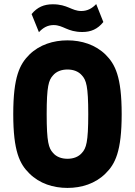

<svg xmlns="http://www.w3.org/2000/svg" viewBox="-20 -910 662 942"><path d="M311 12C380 12 448 -9 498 -59C545 -105 577 -167 577 -350C577 -534 545 -595 498 -642C448 -691 380 -712 311 -712C242 -712 174 -691 124 -642C77 -595 45 -534 45 -350C45 -167 77 -105 124 -59C174 -9 242 12 311 12ZM311 -131C281 -131 256 -141 240 -160C219 -183 209 -212 209 -350C209 -488 219 -517 240 -540C256 -559 281 -569 311 -569C341 -569 366 -559 382 -540C403 -517 413 -488 413 -350C413 -212 403 -183 382 -160C366 -141 341 -131 311 -131ZM135 -841 171 -752C190 -773 213 -787 243 -787C291 -787 310 -753 384 -753C426 -753 459 -767 487 -802L452 -890C432 -869 409 -856 379 -856C331 -856 312 -889 239 -889C196 -889 163 -875 135 -841Z"/></svg>

Font: Finlandica
Style: Bold
Weight: 700
Designer: Niklas Ekholm, Juho Hiilivirta, Jaakko Suomalainen
Foundry: Helsinki Type Studio
Version: Version 2.000;Glyphs 3.2 (3202)